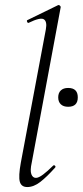

<svg xmlns="http://www.w3.org/2000/svg" viewBox="-20 -746 334 775"><path d="M255 -315Q236 -315 225.5 -325Q215 -335 215 -353Q215 -371 225.5 -381Q236 -391 255 -391Q294 -391 294 -353Q294 -315 255 -315ZM90 9Q66 9 60 -12.5Q54 -34 64 -89L165 -627Q171 -659 157 -668Q143 -677 96 -654Q92 -652 89.5 -658Q87 -664 91 -665L214 -725Q218 -727 222 -723Q226 -719 225 -717L108 -89Q101 -58 106.5 -43Q112 -28 125 -28Q136 -28 154 -41.5Q172 -55 194 -77Q198 -81 202 -77Q206 -73 202 -69Q169 -32 142.5 -11.5Q116 9 90 9Z"/></svg>

Font: Cormorant Garamond Light Light
Style: Italic
Weight: 300
Italic angle: -10°
Version: Version 4.001